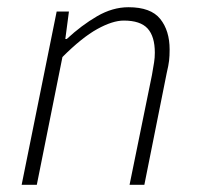

<svg xmlns="http://www.w3.org/2000/svg" viewBox="-20 -512 550 532"><path d="M40 0 137 -480H171L161 -404H165Q206 -442 249 -467Q292 -492 336 -492Q398 -492 424 -459.5Q450 -427 450 -375Q450 -357 448.5 -344Q447 -331 442 -310L380 0H339L401 -304Q405 -327 407 -339.5Q409 -352 409 -366Q409 -411 389 -433Q369 -455 323 -455Q292 -455 249.5 -431.5Q207 -408 153 -354L82 0Z"/></svg>

Font: Source Sans 3 ExtraLight Light
Style: Italic
Weight: 300
Italic angle: -11°
Version: Version 3.052;hotconv 1.1.0;makeotfexe 2.6.0